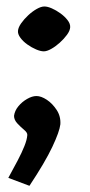

<svg xmlns="http://www.w3.org/2000/svg" viewBox="-20 -425 279 598"><path d="M71.7 153.7 5.9 129Q22.3 99.2 35.2 74.6Q48.1 50 56 30.1Q64 10.2 65 -3.9Q66 -11.5 55.3 -20.4Q44.6 -29.3 34.1 -40.5Q23.7 -51.6 23.7 -64.2Q25.8 -80.2 37.3 -94.1Q48.8 -108 64.5 -116.9Q80.1 -125.9 93.6 -125.9Q108.1 -125.9 125.9 -114.2Q143.6 -102.4 156.6 -82.4Q169.6 -62.5 168 -37.7Q165.4 -15.1 142.9 32.6Q120.4 80.3 71.7 153.7ZM116.3 -265.1Q106.5 -265.1 92.6 -271Q78.7 -276.9 65.3 -286.4Q51.9 -295.9 43.5 -307.4Q35 -318.9 36 -329.1Q37 -339.8 46 -352.6Q55 -365.4 67.9 -377.4Q80.7 -389.4 94.4 -397.1Q108 -404.8 118.3 -404.8Q128.1 -404.8 141.5 -398.9Q154.9 -393 168 -383.6Q181.2 -374.1 190.2 -362.6Q199.2 -351.1 198.6 -340.3Q198.1 -329.6 188.6 -316.6Q179 -303.5 165.9 -291.8Q152.8 -280 139.4 -272.6Q126.1 -265.1 116.3 -265.1Z"/></svg>

Font: Ancizar Sans Thin
Style: Italic
Weight: 100
Italic angle: -4°
Designer: Cesar Puertas, Viviana Monsalve, Julian Moncada, Julian Prieto, Jose Castro, Mariel Hernandez, Felipe Aragon, Sara Alarc
Version: Version 8.100